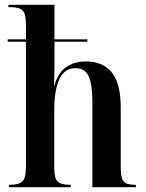

<svg xmlns="http://www.w3.org/2000/svg" viewBox="-20 -780 609 800"><path d="M17 0V-10H23Q58 -10 73 -24Q88 -38 88 -82V-606H12V-616H88V-680Q88 -723 74 -736.5Q60 -750 27 -750H15V-760H207V-616H344V-606H207V-513Q207 -490 206.5 -468Q206 -446 205 -424H207Q221 -476 255 -500Q289 -524 338 -524Q409 -524 446 -478Q483 -432 483 -334V-84Q483 -39 495 -24.5Q507 -10 541 -10H546V0H365V-353Q365 -428 349.5 -462Q334 -496 294 -496Q249 -496 227.5 -450.5Q206 -405 206 -320V-81Q206 -37 220.5 -23.5Q235 -10 269 -10H275V0Z"/></svg>

Font: Noto Serif Display Condensed SemiBold
Style: Regular
Weight: 600
Width: 3
Designer: Monotype Design Team
Foundry: Monotype Imaging Inc.
Version: Version 2.009